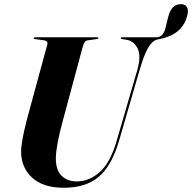

<svg xmlns="http://www.w3.org/2000/svg" viewBox="-20 -876 907 906"><path d="M531.5 -215 628.5 -547.5Q647 -613.5 629 -648.2Q611 -683 576 -688.5L556.5 -691.5Q550 -692 550 -696Q550 -700 556.5 -700H717Q752 -700 762 -749L773.5 -795.5Q788.5 -856.5 833 -856.5Q853.5 -856.5 861.8 -843Q870 -829.5 864.5 -806Q843.5 -714.5 737 -692.5L735 -692L720.5 -689Q697 -682.5 677.8 -648.2Q658.5 -614 639 -546.5L542.5 -214.5Q508 -94.5 446.5 -42.2Q385 10 281 10Q183 10 131 -38.2Q79 -86.5 79.5 -163Q79.5 -177.5 83.5 -203Q87.5 -228.5 93.8 -257.2Q100 -286 106.5 -310.5L203 -665Q208 -683 187 -686L145 -691.5Q138.5 -692.5 138.5 -696Q138.5 -700 145 -700H439Q444.5 -700 444.5 -697Q444.5 -693 438 -692L393 -685.5Q384 -684 379.5 -677.5Q375 -671 369.5 -652L278 -312Q259.5 -245 251.8 -201.8Q244 -158.5 243.5 -131Q243 -74 270.2 -47Q297.5 -20 342 -20Q401.5 -20 451.5 -64.8Q501.5 -109.5 531.5 -215Z"/></svg>

Font: Fraunces 144pt
Style: Bold Italic
Weight: 700
Italic angle: -16°
Version: Version 1.000;[b76b70a41]